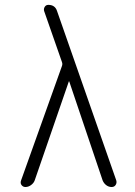

<svg xmlns="http://www.w3.org/2000/svg" viewBox="-20 -750 540 770"><path d="M82 0Q72.3 0 66.4 -7.8Q60.5 -15.6 64.5 -26.4L228.5 -485.4Q231.4 -493.2 228.5 -501L157.2 -705.1Q154.3 -713.9 159.2 -722.2Q164.1 -730.5 173.8 -730.5Q201.2 -730.5 209 -705.1L446.3 -26.4Q449.2 -16.6 443.8 -8.3Q438.5 0 427.7 0Q416 0 406.2 -7.3Q396.5 -14.6 391.6 -26.4L257.8 -422.9Q257.8 -423.8 256.8 -423.8Q255.9 -423.8 255.9 -422.9L119.1 -26.4Q115.2 -15.6 104.5 -7.8Q93.8 0 82 0Z"/></svg>

Font: Rounded Mgen+ 2m light
Style: Regular
Weight: 200
Designer: [Source Han Sans]
Ryoko NISHIZUKA  (kana & ideographs); Paul D. Hunt (Latin, Greek & Cyrillic); Wenlong ZHANG  (bopomofo
Version: Version 1.059.20150602